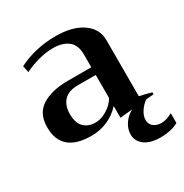

<svg xmlns="http://www.w3.org/2000/svg" viewBox="-162 -635 912 951"><g transform="rotate(-30 294.5 -159.5)"><path d="M589 109V165Q570 176 543 182Q516 188 486 188Q429 188 396.5 164Q364 140 364 101Q364 71 382.5 42.5Q401 14 433 -3L362 4V-63Q328 -26 284.5 -8Q241 10 195 10Q24 10 24 -136Q24 -215 80 -250Q136 -285 228 -285H362V-358Q362 -412 330.5 -437Q299 -462 243 -462Q203 -462 159.5 -450Q116 -438 80 -420L72 -458Q116 -481 171 -494Q226 -507 284 -507Q381 -507 437.5 -468Q494 -429 494 -364V-43Q532 -35 562 -26V-15L518 -11Q496 4 480 28.5Q464 53 464 76Q464 100 481.5 114Q499 128 526 128Q555 128 589 109ZM362 -241H259Q207 -241 180.5 -213.5Q154 -186 154 -137Q154 -86 178.5 -61.5Q203 -37 245 -37Q277 -37 311 -58Q345 -79 362 -109Z"/></g></svg>

Font: Trirong SemiBold
Style: Regular
Weight: 600
Designer: Katatrad Team
Foundry: CadsonDemak
Version: Version 1.001